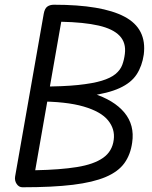

<svg xmlns="http://www.w3.org/2000/svg" viewBox="-20 -792 641 812"><path d="M75 0Q60 0 50.5 -14Q41 -28 44 -46L165 -734Q169 -756 180 -764Q191 -772 208 -772Q411 -772 506.5 -721.5Q602 -671 588 -561Q581 -513 558 -477.5Q535 -442 486 -419.5Q437 -397 354 -386Q271 -375 144 -375L154 -426Q248 -426 310 -432.5Q372 -439 410 -450.5Q448 -462 468.5 -479Q489 -496 497 -517.5Q505 -539 508 -564Q514 -611 486 -640.5Q458 -670 396.5 -684Q335 -698 239 -700L129 -72Q234 -74 305.5 -85.5Q377 -97 416 -124.5Q455 -152 461 -201Q467 -246 437 -283Q407 -320 333.5 -341.5Q260 -363 137 -363L149 -426Q281 -426 371.5 -397.5Q462 -369 506 -316Q550 -263 539 -189Q532 -138 506 -102Q480 -66 427 -43.5Q374 -21 288.5 -10.5Q203 0 75 0Z"/></svg>

Font: Edu VIC WA NT Beginner Medium
Style: Regular
Weight: 500
Designer: Tina and Corey Anderson
Foundry: Google for Education
Version: Version 1.003